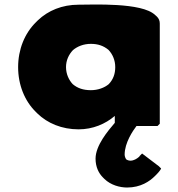

<svg xmlns="http://www.w3.org/2000/svg" viewBox="-20 -556 795 858"><path d="M563 162C557 162 549 160 544 156C541 152 537 143 537 135C537 82 574 28 590 7H684L694 -3V-451C694 -463 690 -473 681 -482L673 -489C615 -546 392 -535 331 -535C258 -535 195 -509 149 -465L141 -457C90 -407 61 -335 61 -256C61 -177 90 -105 140 -56L147 -49C192 -5 257 22 331 22C395 22 451 -2 493 -38V-7C463 28 407 94 407 153C407 190 421 218 440 237L447 244C475 271 515 282 548 282C609 282 649 254 672 231L680 223C692 211 698 201 698 201L700 197L690 187L615 130L604 141V142L600 146C592 153 578 162 563 162ZM306 -332C326 -349 354 -360 386 -360C417 -360 442 -352 465 -333C483 -314 495 -287 495 -256C495 -226 486 -201 466 -180C447 -164 418 -153 386 -153C352 -153 326 -162 305 -180C288 -198 275 -225 275 -256C275 -286 287 -312 306 -332Z"/></svg>

Font: Hussar Woodtype
Style: Ultra
Weight: 900
Foundry: Cannot Into Space Fonts
Version: Version 1.07